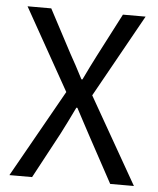

<svg xmlns="http://www.w3.org/2000/svg" viewBox="-49 -699 612 742"><g transform="rotate(5 256.5 -328.0)"><path d="M15 0 206 -339 28 -656H120L209 -488Q222 -465 233.5 -443.5Q245 -422 260 -393H264Q278 -422 288.5 -443.5Q299 -465 311 -488L398 -656H486L307 -335L498 0H406L310 -177Q297 -201 283.5 -226.5Q270 -252 254 -282H250Q236 -252 223 -226.5Q210 -201 198 -177L103 0Z"/></g></svg>

Font: CV Source Sans
Style: Regular
Weight: 400
Designer: Paul D. Hunt
Foundry: Adobe Systems Incorporated
Version: Version 3.001